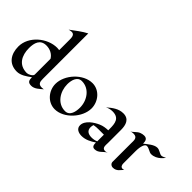

<svg xmlns="http://www.w3.org/2000/svg" viewBox="-29 -1454 2086 2086"><g transform="rotate(45 1013.5 -411.5)"><path d="M562 -62C553 -60 543 -59 533 -59C480 -59 474 -91 474 -135V-833C413 -802 350 -752 294 -711C308 -714 322 -718 336 -718C378 -718 379 -672 379 -641V-481C368 -483 357 -484 346 -484C195 -484 37 -352 37 -196C37 -81 94 10 218 10C276 10 333 -30 378 -64C378 -19 385 8 437 8C488 8 525 -32 562 -62ZM379 -106C379 -80 328 -56 306 -56C181 -56 131 -152 131 -265C131 -344 152 -419 246 -419C300 -419 351 -395 379 -348Z M1076 -282C1076 -386 997 -484 889 -484C747 -484 609 -333 609 -193C609 -89 690 8 798 8C939 8 1076 -145 1076 -282ZM981 -200C981 -142 967 -57 892 -57C772 -57 703 -172 703 -281C703 -338 720 -418 792 -418C909 -418 981 -308 981 -200Z M1541 -66C1531 -62 1520 -58 1509 -58C1474 -58 1466 -80 1466 -110C1466 -122 1467 -133 1467 -145V-343C1467 -418 1447 -489 1358 -489C1285 -489 1231 -446 1178 -401C1203 -414 1231 -421 1260 -421C1364 -421 1372 -347 1372 -263V-242C1335 -241 1298 -236 1264 -221C1203 -195 1116 -138 1116 -64C1116 -11 1165 7 1210 7C1269 7 1324 -21 1371 -54C1371 -25 1373 9 1411 9C1474 9 1493 -45 1541 -66ZM1372 -73C1349 -62 1323 -58 1298 -58C1250 -58 1212 -77 1212 -130C1212 -144 1215 -157 1219 -169C1243 -174 1268 -175 1293 -175C1311 -175 1372 -175 1372 -175Z M2027 -475C2027 -475 1994 -455 1975 -455C1949 -455 1919 -486 1884 -486C1834 -486 1780 -436 1742 -407C1742 -445 1734 -478 1689 -478C1672 -478 1655 -474 1639 -468C1605 -456 1574 -412 1549 -403C1562 -408 1576 -411 1591 -411C1657 -411 1647 -360 1647 -314V-33C1647 -9 1668 10 1694 10C1754 10 1773 -38 1800 -61C1793 -58 1785 -56 1778 -56C1751 -56 1742 -80 1742 -103V-290C1742 -368 1761 -419 1789 -419C1824 -419 1854 -388 1884 -388C1973 -388 2027 -475 2027 -475Z"/></g></svg>

Font: Fondamento
Style: Regular
Weight: 400
Designer: Astigmatic (AOETI)
Foundry: Astigmatic (AOETI)
Version: Version 1.001